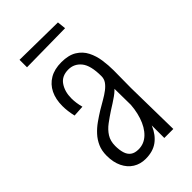

<svg xmlns="http://www.w3.org/2000/svg" viewBox="-206 -724 799 799"><g transform="rotate(-45 193.5 -324.5)"><path d="M271 0V-125L268 -367Q268 -430 246 -457Q224 -484 190 -484Q151 -484 132.5 -456.5Q114 -429 114 -390Q114 -376 116 -362Q118 -348 122 -333L73 -330Q69 -347 67 -363Q65 -379 65 -394Q65 -434 79.5 -463.5Q94 -493 122 -509.5Q150 -526 191 -526Q233 -526 259 -510Q285 -494 298.5 -467.5Q312 -441 316.5 -409.5Q321 -378 321 -348L320 -245L324 0ZM155 7Q124 7 100 -8Q76 -23 62.5 -51Q49 -79 49 -117Q49 -147 59 -169.5Q69 -192 85.5 -210Q102 -228 122.5 -242.5Q143 -257 164 -270Q184 -282 202.5 -292.5Q221 -303 236 -314.5Q251 -326 259.5 -338.5Q268 -351 268 -367L298 -358Q298 -329 282.5 -307.5Q267 -286 244 -270Q221 -254 195 -238Q172 -223 150.5 -207Q129 -191 116 -170.5Q103 -150 103 -121Q103 -97 108.5 -79Q114 -61 127 -51.5Q140 -42 162 -42Q195 -42 219.5 -65.5Q244 -89 257.5 -130Q271 -171 271 -221L300 -276Q300 -213 293 -161Q286 -109 270 -71.5Q254 -34 226 -13.5Q198 7 155 7ZM75 -612V-656L298 -653L302 -615Z"/></g></svg>

Font: Truculenta Light
Style: Regular
Weight: 300
Version: Version 1.002